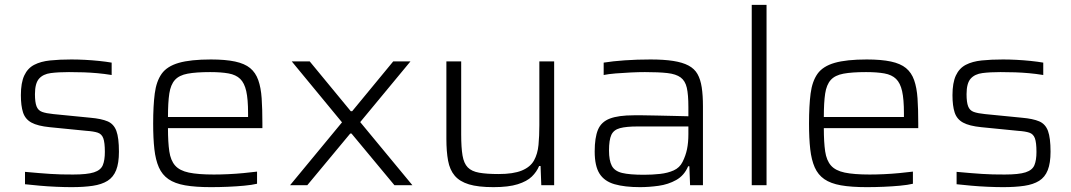

<svg xmlns="http://www.w3.org/2000/svg" viewBox="-20 -763 4414 791"><path d="M275 8Q247 8 212 6.5Q177 5 143.5 2Q110 -1 83 -4V-55Q115 -52 140.5 -50Q166 -48 188 -46.5Q210 -45 232 -44.5Q254 -44 281 -44Q339 -44 367 -53Q395 -62 403.5 -82.5Q412 -103 412 -137Q412 -176 405.5 -193.5Q399 -211 382.5 -216.5Q366 -222 336 -224L185 -239Q135 -244 109.5 -258Q84 -272 75 -299.5Q66 -327 66 -371Q66 -422 80 -452Q94 -482 121 -496Q148 -510 186.5 -514Q225 -518 274 -518Q300 -518 329.5 -516.5Q359 -515 388 -512Q417 -509 440 -505V-454Q409 -459 381 -461.5Q353 -464 325 -465Q297 -466 264 -466Q221 -466 189.5 -462Q158 -458 141 -439Q124 -420 124 -375Q124 -342 130.5 -325Q137 -308 153.5 -302Q170 -296 200 -293L352 -278Q398 -274 423.5 -263Q449 -252 459.5 -223.5Q470 -195 470 -138Q470 -91 458.5 -62Q447 -33 423 -18Q399 -3 362 2.5Q325 8 275 8Z M849 8Q785 8 742.5 0.5Q700 -7 674 -25Q648 -43 634.5 -73.5Q621 -104 616 -148.5Q611 -193 611 -254Q611 -327 617.5 -377.5Q624 -428 646 -459Q668 -490 716.5 -504Q765 -518 849 -518Q909 -518 948.5 -509.5Q988 -501 1010.5 -482.5Q1033 -464 1044 -433Q1055 -402 1058 -358Q1061 -314 1061 -255V-235H672Q672 -177 677.5 -139.5Q683 -102 701.5 -81Q720 -60 758 -52Q796 -44 861 -44Q889 -44 921 -45.5Q953 -47 984 -50Q1015 -53 1039 -56V-6Q1018 -1 986 2Q954 5 918.5 6.5Q883 8 849 8ZM1002 -262V-297Q1002 -354 994.5 -387.5Q987 -421 969.5 -438Q952 -455 921.5 -460.5Q891 -466 846 -466Q788 -466 753 -459.5Q718 -453 700.5 -433.5Q683 -414 677.5 -377.5Q672 -341 672 -281H1022Z M1175 0 1389 -259 1182 -510H1256L1425 -305H1431L1600 -510H1671L1464 -260L1679 0H1605L1428 -213H1423L1246 0Z M2013 8Q1950 8 1912 -3.5Q1874 -15 1853.5 -39Q1833 -63 1826 -101Q1819 -139 1819 -191V-510H1880V-209Q1880 -155 1885.5 -122.5Q1891 -90 1907 -73.5Q1923 -57 1954 -51.5Q1985 -46 2034 -46Q2095 -46 2130 -60.5Q2165 -75 2180 -102Q2195 -129 2198.5 -166Q2202 -203 2202 -247V-510H2263V0H2210L2207 -79H2201Q2191 -55 2171 -35.5Q2151 -16 2113 -4Q2075 8 2013 8Z M2617 8Q2554 8 2512 -4Q2470 -16 2450 -47.5Q2430 -79 2430 -139Q2430 -196 2443.5 -228.5Q2457 -261 2492.5 -274.5Q2528 -288 2591 -288Q2603 -288 2628 -288Q2653 -288 2686 -287Q2719 -286 2753 -285.5Q2787 -285 2816 -284V-322Q2816 -373 2809.5 -401.5Q2803 -430 2784 -444Q2765 -458 2729.5 -462Q2694 -466 2637 -466Q2612 -466 2579.5 -464.5Q2547 -463 2516.5 -460.5Q2486 -458 2467 -454V-505Q2504 -511 2554 -514.5Q2604 -518 2660 -518Q2715 -518 2753.5 -512Q2792 -506 2816.5 -493Q2841 -480 2853.5 -458Q2866 -436 2871 -403Q2876 -370 2876 -325V0H2823L2820 -78H2815Q2799 -40 2766 -21.5Q2733 -3 2693 2.5Q2653 8 2617 8ZM2633 -43Q2667 -43 2699 -46.5Q2731 -50 2755.5 -61Q2780 -72 2792 -96Q2805 -122 2810.5 -149Q2816 -176 2816 -210V-242H2607Q2560 -242 2534 -235Q2508 -228 2498.5 -207Q2489 -186 2489 -143Q2489 -102 2500.5 -80Q2512 -58 2543 -50.5Q2574 -43 2633 -43Z M3077 0V-743H3138V0Z M3551 8Q3487 8 3444.5 0.5Q3402 -7 3376 -25Q3350 -43 3336.5 -73.5Q3323 -104 3318 -148.5Q3313 -193 3313 -254Q3313 -327 3319.5 -377.5Q3326 -428 3348 -459Q3370 -490 3418.5 -504Q3467 -518 3551 -518Q3611 -518 3650.5 -509.5Q3690 -501 3712.5 -482.5Q3735 -464 3746 -433Q3757 -402 3760 -358Q3763 -314 3763 -255V-235H3374Q3374 -177 3379.5 -139.5Q3385 -102 3403.5 -81Q3422 -60 3460 -52Q3498 -44 3563 -44Q3591 -44 3623 -45.5Q3655 -47 3686 -50Q3717 -53 3741 -56V-6Q3720 -1 3688 2Q3656 5 3620.5 6.5Q3585 8 3551 8ZM3704 -262V-297Q3704 -354 3696.5 -387.5Q3689 -421 3671.5 -438Q3654 -455 3623.5 -460.5Q3593 -466 3548 -466Q3490 -466 3455 -459.5Q3420 -453 3402.5 -433.5Q3385 -414 3379.5 -377.5Q3374 -341 3374 -281H3724Z M4113 8Q4085 8 4050 6.5Q4015 5 3981.5 2Q3948 -1 3921 -4V-55Q3953 -52 3978.5 -50Q4004 -48 4026 -46.5Q4048 -45 4070 -44.5Q4092 -44 4119 -44Q4177 -44 4205 -53Q4233 -62 4241.5 -82.5Q4250 -103 4250 -137Q4250 -176 4243.5 -193.5Q4237 -211 4220.5 -216.5Q4204 -222 4174 -224L4023 -239Q3973 -244 3947.5 -258Q3922 -272 3913 -299.5Q3904 -327 3904 -371Q3904 -422 3918 -452Q3932 -482 3959 -496Q3986 -510 4024.5 -514Q4063 -518 4112 -518Q4138 -518 4167.5 -516.5Q4197 -515 4226 -512Q4255 -509 4278 -505V-454Q4247 -459 4219 -461.5Q4191 -464 4163 -465Q4135 -466 4102 -466Q4059 -466 4027.5 -462Q3996 -458 3979 -439Q3962 -420 3962 -375Q3962 -342 3968.5 -325Q3975 -308 3991.5 -302Q4008 -296 4038 -293L4190 -278Q4236 -274 4261.5 -263Q4287 -252 4297.5 -223.5Q4308 -195 4308 -138Q4308 -91 4296.5 -62Q4285 -33 4261 -18Q4237 -3 4200 2.5Q4163 8 4113 8Z"/></svg>

Font: Saira SemiExpanded Light
Style: Regular
Weight: 300
Width: 6
Designer: Hector Gatti with collaboration of the Omnibus-Type team
Foundry: Omnibus-Type
Version: Version 1.101